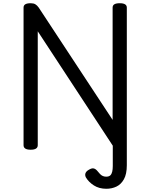

<svg xmlns="http://www.w3.org/2000/svg" viewBox="-20 -914 931 1190"><path d="M766 110Q766 165 748 197Q730 229 701.5 242.5Q673 256 639 256Q594 256 561.5 235Q529 214 512 185Q505 170 510.5 158Q516 146 531 138Q549 127 561 130Q573 133 583 145Q592 156 600 164.5Q608 173 617.5 177Q627 181 638 181Q655 181 663.5 173Q672 165 675.5 150Q679 135 679 115V-11L214 -720V-14Q214 0 203 7Q192 14 170 14Q126 14 126 -14V-867Q126 -881 137 -887.5Q148 -894 170 -894Q188 -894 199 -887.5Q210 -881 220 -867L678 -171V-867Q678 -881 689 -887.5Q700 -894 722 -894Q766 -894 766 -867Z"/></svg>

Font: Playwrite HR Lijeva
Style: Regular
Weight: 400
Designer: Veronika Burian, José Scaglione
Foundry: TypeTogether
Version: Version 1.002